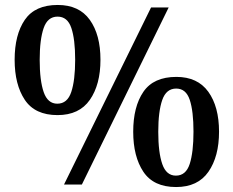

<svg xmlns="http://www.w3.org/2000/svg" viewBox="-20 -744 941 774"><path d="M238 0 589 -714H660L310 0ZM211.9 -280Q121 -280 80 -341.5Q39 -403 39 -503Q39 -604 80 -664Q121 -724 212.7 -724Q299 -724 342 -664Q385 -604 385 -503Q385 -403 342.2 -341.5Q299.5 -280 211.9 -280ZM211 -326Q251.6 -326 267.3 -373.2Q283 -420.4 283 -503.2Q283 -586 267.5 -631.5Q252.1 -677 212 -677Q172 -677 156 -630.8Q140 -584.6 140 -502.8Q140 -419 156.2 -372.5Q172.4 -326 211 -326ZM689.9 10Q599 10 558 -51.5Q517 -113 517 -213Q517 -314 558.1 -374Q599.2 -434 691.1 -434Q776.5 -434 819.8 -374Q863 -314 863 -213Q863 -113 820.2 -51.5Q777.5 10 689.9 10ZM689 -36Q729.6 -36 744.8 -83.2Q760 -130.4 760 -213.2Q760 -296 744.9 -341.5Q729.8 -387 690.3 -387Q650 -387 634 -340.8Q618 -294.6 618 -212.8Q618 -129 634.2 -82.5Q650.4 -36 689 -36Z"/></svg>

Font: Noto Serif Khojki
Style: Regular
Weight: 400
Designer: Juan Bruce
Version: Version 2.002